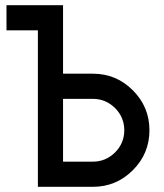

<svg xmlns="http://www.w3.org/2000/svg" viewBox="-20 -720 632 740"><path d="M5 -603H126V0H338Q428 0 492 -64Q556 -128 556 -218Q556 -308 492 -372Q428 -436 338 -436H223V-700H5ZM223 -339H338Q387 -339 423 -304Q459 -268 459 -218Q459 -168 423 -132Q387 -97 338 -97H223Z"/></svg>

Font: Unageo
Style: Medium
Weight: 500
Designer: Richard Sepsi
Foundry: Richard Sepsi
Version: Version 2.000